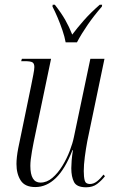

<svg xmlns="http://www.w3.org/2000/svg" viewBox="-20 -786 490 816"><path d="M346 10Q306 10 294.5 -12.5Q283 -35 283 -71Q283 -84 284.5 -103.5Q286 -123 290 -148H288Q257 -68 217.5 -29.5Q178 9 130 9Q86 9 68 -19Q50 -47 50 -89Q50 -117 57.5 -156Q65 -195 72 -226L112 -420Q117 -445 121.5 -468Q126 -491 126 -501Q126 -516 118 -521Q110 -526 85 -526H70L73 -536H197L130 -215Q123 -183 116 -144Q109 -105 109 -81Q109 -10 152 -10Q179 -10 202.5 -30Q226 -50 245 -81Q264 -112 276.5 -145Q289 -178 294 -203L364 -536H424L351 -186Q345 -154 340.5 -119.5Q336 -85 336 -59Q336 -34 340 -19Q344 -4 362 -4Q378 -4 392.5 -15.5Q407 -27 420 -44L426 -37Q411 -18 392.5 -4Q374 10 346 10ZM259 -606Q255 -629 245.5 -657Q236 -685 224.5 -712Q213 -739 203 -758L204 -766H213Q241 -730 257.5 -701Q274 -672 287 -639Q308 -667 336 -699Q364 -731 404 -766H414L413 -758Q379 -719 352.5 -680.5Q326 -642 307 -606Z"/></svg>

Font: Noto Serif Display ExtraCondensed Light
Style: Italic
Weight: 300
Width: 2
Italic angle: -12°
Designer: Monotype Design Team
Foundry: Monotype Imaging Inc.
Version: Version 2.009